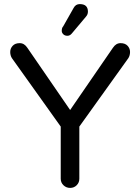

<svg xmlns="http://www.w3.org/2000/svg" viewBox="-20 -914 685 939"><path d="M532 -680Q547 -703 569.5 -703Q592 -703 604 -690Q616 -677 616 -660Q616 -643 608 -630L368 -295V-40Q368 -21 355 -8Q342 5 323 5Q304 5 290.5 -8Q277 -21 277 -40V-295L38 -630Q30 -643 30 -660Q30 -677 42 -690Q54 -703 76.5 -703Q99 -703 114 -680L323 -376ZM340 -875Q350 -894 370 -894Q410 -894 410 -857Q410 -843 400 -832L331 -750Q322 -739 309.5 -739Q297 -739 289.5 -746.5Q282 -754 282 -763Q282 -778 289 -785Z"/></svg>

Font: Varela Round
Style: Regular
Weight: 400
Designer: Joe Prince
Foundry: Joe Prince
Version: Version 1.000